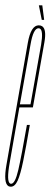

<svg xmlns="http://www.w3.org/2000/svg" viewBox="-41 -701 191 724"><path d="M0 3Q-5 3 -9 1Q-29 -10.5 -16.5 -80.5Q-2 -164 22 -301Q52 -472.5 63.8 -539Q75.5 -605.5 105 -605.5Q112.5 -605.5 118 -602Q135 -590.5 126.5 -542Q115 -478 84 -301.5Q83.5 -298.5 83 -296H32Q8.5 -164 -4.5 -87Q-17.5 -15 -2 -8.5Q-0.5 -8 1 -8Q16 -8 28 -60.2Q40 -112.5 60.5 -230H71.5Q57 -145 46.5 -93.8Q36 -42.5 25.5 -19.8Q15 3 0 3ZM34 -307.5H74Q103 -471.5 114 -532.5Q123 -586.5 109 -593.5Q107 -594.5 104.5 -594.5Q84.5 -594.5 74 -532.5Q63 -471.5 34 -307.5ZM116.5 -626 105.5 -681H118.5L125.5 -626Z"/></svg>

Font: Anybody UltraCondensed Thin
Style: Italic
Weight: 100
Width: 1
Italic angle: -10°
Designer: Tyler Finck
Foundry: Etcetera Type Company
Version: Version 1.010; ttfautohint (v1.8.3) -l 8 -r 50 -G 200 -x 14 